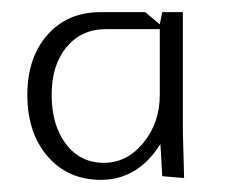

<svg xmlns="http://www.w3.org/2000/svg" viewBox="-20 -500 370 316"><path d="M243 -452H154Q114 -452 89.5 -422.5Q65 -393 65 -344Q65 -294 88.5 -263Q112 -232 151 -232Q189 -232 216 -265Q243 -298 243 -344ZM281 -480V-282L283 -207L247 -210L244 -263Q207 -204 146 -204Q92 -204 58.5 -242.5Q25 -281 25 -344Q25 -405 58 -442.5Q91 -480 145 -480H219L243 -460L247 -480Z"/></svg>

Font: Glametrix
Style: Light
Weight: 300
Designer: gluk
Foundry: gluk
Version: Version 0.40